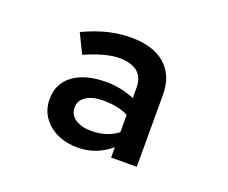

<svg xmlns="http://www.w3.org/2000/svg" viewBox="-76 -827 753 634"><g transform="rotate(20 300.0 -510.0)"><path d="M246 -309Q183 -309 143.5 -342.5Q104 -376 104 -428Q104 -483 146 -514Q188 -545 262 -545Q312 -545 361 -525V-561Q361 -634 274 -634Q228 -634 155 -602L122 -670Q169 -692 209 -701.5Q249 -711 288 -711Q366 -711 408.5 -674Q451 -637 451 -569V-316H361V-352Q309 -309 246 -309ZM268 -376Q323 -376 361 -405V-466Q341 -476 319.5 -480Q298 -484 272 -484Q235 -484 213 -469.5Q191 -455 191 -430Q191 -405 212.5 -390.5Q234 -376 268 -376Z"/></g></svg>

Font: Red Hat Mono Medium
Style: Regular
Weight: 500
Monospace: yes
Designer: Pentagram, MCKL
Foundry: Pentagram, MCKL
Version: Version 1.023; ttfautohint (v1.8.3)